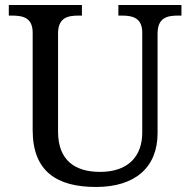

<svg xmlns="http://www.w3.org/2000/svg" viewBox="-20 -734 757 764"><path d="M362 10C521 10 607 -71 607 -204V-600C607 -663 644 -672 689 -672H702V-714H451V-672H464C508 -672 546 -663 546 -604V-206C546 -115 493 -50 378 -50C281 -50 211 -94 211 -210V-600C211 -663 248 -672 293 -672H306V-714H15V-672H28C72 -672 110 -663 110 -604V-216C110 -53 205 10 362 10Z"/></svg>

Font: Liu Chibing Harmony Marks (Sposobin) Font
Style: Regular
Weight: 400
Designer: Liu Chibing
Foundry: Liu Chibing
Version: Version 1.003